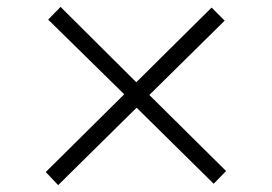

<svg xmlns="http://www.w3.org/2000/svg" viewBox="-20 -637 790 558"><path d="M637 -140 601 -103 377 -324 149 -99 113 -137 341 -363 120 -580 156 -617 376 -398 595 -615 633 -577 414 -361Z"/></svg>

Font: Kaisei Tokumin Medium
Style: Regular
Weight: 500
Designer: Font-Kai, 金井和夫
Foundry: KAZUO KANAI
Version: Version 5.003